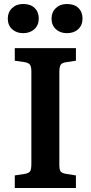

<svg xmlns="http://www.w3.org/2000/svg" viewBox="-20 -941 454 961"><path d="M54 0V-63L106 -71Q126 -75 131.5 -85Q137 -95 137 -122V-582Q137 -607 130.5 -616.5Q124 -626 104 -630L54 -637V-700H360V-637L307 -629Q289 -626 283 -615.5Q277 -605 277 -578V-118Q277 -92 283 -83.5Q289 -75 309 -71L360 -63V0ZM315 -775Q281 -775 259.5 -795Q238 -815 238 -848Q238 -880 259.5 -900.5Q281 -921 315 -921Q352 -921 372.5 -901Q393 -881 393 -848Q393 -815 371.5 -795Q350 -775 315 -775ZM96 -775Q62 -775 40.5 -795Q19 -815 19 -848Q19 -880 40.5 -900.5Q62 -921 96 -921Q133 -921 153.5 -901Q174 -881 174 -848Q174 -815 152 -795Q130 -775 96 -775Z"/></svg>

Font: Literata 12pt SemiBold
Style: Regular
Weight: 600
Designer: Latin by Veronika Burian and Jose Scaglione. Greek by Irene Vlachou. Cyrillic by Vera Evstafieva.
Foundry: TypeTogether
Version: Version 3.002